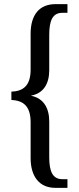

<svg xmlns="http://www.w3.org/2000/svg" viewBox="-20 -780 381 928"><path d="M248 128H306V86H281C235 86 218 49 218 -19V-192C218 -259 190 -305 131 -317V-318C190 -329 218 -375 218 -441V-612C218 -682 235 -718 281 -718H306V-760H248C170 -760 128 -708 128 -617V-443C128 -362 88 -339 35 -337V-297C88 -294 128 -272 128 -189V-16C128 73 170 128 248 128Z"/></svg>

Font: Noto Serif Ethiopic XCn
Style: Regular
Weight: 400
Width: 2
Designer: Monotype Design Team
Foundry: Monotype Imaging Inc.
Version: Version 2.102